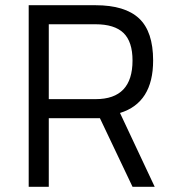

<svg xmlns="http://www.w3.org/2000/svg" viewBox="-20 -716 664 736"><path d="M488 0 363 -263H167V0H90V-696H346Q459 -696 513 -645.5Q567 -595 567 -484Q567 -322 440 -283L573 0ZM488 -484Q488 -556 453.5 -589.5Q419 -623 346 -623H167V-336H347Q488 -336 488 -484Z"/></svg>

Font: TypoPRO Titillium Text
Style: 400 wt
Weight: 400
Designer: Accademia di Belle Arti di Urbino and others
Foundry: Accademia di Belle Arti di Urbino and others.
Version: Version 25.000